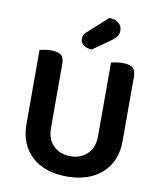

<svg xmlns="http://www.w3.org/2000/svg" viewBox="-92 -907 841 997"><g transform="rotate(10 328.5 -408.5)"><path d="M328 16Q268 16 221 -0.5Q174 -17 141.5 -47.5Q109 -78 92 -120.5Q75 -163 75 -216V-607Q83 -609 100.5 -612Q118 -615 135 -615Q171 -615 187.5 -602Q204 -589 204 -554V-221Q204 -158 239 -124.5Q274 -91 328 -91Q382 -91 417 -124.5Q452 -158 452 -221V-607Q461 -609 478 -612Q495 -615 512 -615Q548 -615 565 -602Q582 -589 582 -554V-216Q582 -163 565 -120.5Q548 -78 515 -47.5Q482 -17 435 -0.5Q388 16 328 16ZM403 -833Q435 -833 453 -817.5Q471 -802 471 -779Q471 -762 463.5 -749.5Q456 -737 435 -722L342 -656Q313 -657 297 -670Q281 -683 281 -701Q281 -712 285 -721Q289 -730 300 -740Z"/></g></svg>

Font: Baloo Bhaina 2 SemiBold
Style: Regular
Weight: 600
Designer: Yesha Goshar, Manish Minz, Shuchita Grover and Ek Type
Foundry: Ek Type
Version: Version 1.640;hotconv 1.0.111;makeotfexe 2.5.65597; ttfautoh